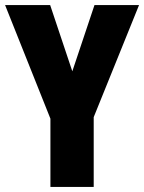

<svg xmlns="http://www.w3.org/2000/svg" viewBox="-20 -800 566 754"><path d="M264 -520 351 -780H526L348 -340V-66H178V-334L0 -780H177Z"/></svg>

Font: Noto Sans Malayalam UI ExtraCondensed Black
Style: Regular
Weight: 900
Width: 2
Designer: Jelle Bosma - Monotype Design Team
Foundry: Monotype Imaging Inc.
Version: Version 2.104; ttfautohint (v1.8.4.7-5d5b)